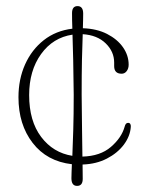

<svg xmlns="http://www.w3.org/2000/svg" viewBox="-20 -537 475 629"><path d="M247.5 -227Q248 -159.5 248.8 -109.8Q249.5 -60 250 -24Q308.5 -25.5 343.5 -55.8Q378.5 -86 388.5 -122.5Q391.5 -134.5 399.5 -134.5Q405 -134.5 407 -130.5Q409 -126.5 408.5 -121.5Q406.5 -91 385.8 -63.2Q365 -35.5 330.2 -17.5Q295.5 0.5 250.5 2Q250.5 16 250.8 27.5Q251 39 251 49Q251 72 232.5 72Q214 72 214 47Q214 37.5 214.5 26Q215 14.5 215.5 1Q133.5 -8.5 87 -68.8Q40.5 -129 40.5 -218.5Q40.5 -277.5 62.2 -326Q84 -374.5 123.5 -405.5Q163 -436.5 217 -443Q216.5 -458.5 216.2 -471Q216 -483.5 216 -494Q216 -517 234 -517Q252.5 -517 252.5 -492.5Q252.5 -482.5 252.2 -470.8Q252 -459 251.5 -444.5Q297 -443 330.8 -425.8Q364.5 -408.5 383 -382Q401.5 -355.5 401.5 -325Q401.5 -312.5 395 -304Q388.5 -295.5 378.5 -295.5Q354 -295.5 354 -320.5V-332Q354 -368 326.2 -395Q298.5 -422 251 -425Q249.5 -390 248.5 -341.5Q247.5 -293 247.5 -227ZM75.5 -225.5Q75.5 -140.5 114.8 -88.5Q154 -36.5 217 -26.5Q218.5 -62 220 -111.2Q221.5 -160.5 221.5 -227Q221 -291.5 219.8 -339.8Q218.5 -388 217.5 -423.5Q153.5 -414 114.5 -359.8Q75.5 -305.5 75.5 -225.5Z"/></svg>

Font: Fraunces 72pt S100 Thin
Style: Regular
Weight: 100
Version: Version 1.000; ttfautohint (v1.8.3)